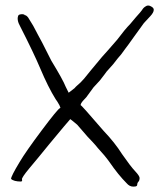

<svg xmlns="http://www.w3.org/2000/svg" viewBox="-20 -695 603 703"><path d="M513.7 -671.9Q517.6 -674.8 522.5 -674.8Q528.3 -674.8 534.2 -670.9Q543 -666 543 -659.2Q543 -649.4 530.3 -635.7Q515.6 -620.1 506.8 -610.4Q499 -599.6 470.7 -560.5Q442.4 -520.5 439.5 -517.6Q436.5 -513.7 423.8 -496.1Q413.1 -484.4 394.5 -460Q377 -440.4 370.1 -432.6Q368.2 -430.7 362.3 -421.9Q355.5 -413.1 345.7 -400.4Q334 -387.7 322.3 -375Q300.8 -345.7 295.9 -338.9Q293 -335.9 283.2 -325.2Q274.4 -314.5 275.4 -309.6Q275.4 -313.5 359.4 -215.8Q400.4 -172.9 426.8 -130.9Q458 -85.9 474.6 -68.4Q491.2 -50.8 491.2 -43Q491.2 -35.2 487.3 -30.3Q482.4 -25.4 482.4 -18.6Q482.4 -14.6 479.5 -13.7Q477.5 -11.7 467.8 -11.7Q454.1 -11.7 443.4 -24.4Q413.1 -54.7 380.9 -101.6Q364.3 -125 337.9 -153.3Q332 -161.1 318.4 -175.8Q304.7 -190.4 300.8 -194.3Q288.1 -209 262.7 -238.3Q238.3 -258.8 237.3 -258.8Q231.4 -252.9 160.2 -167Q119.1 -116.2 86.9 -78.1Q58.6 -43.9 60.5 -38.1Q62.5 -32.2 57.6 -30.3Q30.3 -30.3 20.5 -40Q20.5 -49.8 51.8 -101.6Q74.2 -139.6 132.8 -217.8Q191.4 -295.9 199.2 -298.8Q201.2 -299.8 201.2 -300.8Q201.2 -301.8 199.2 -305.7Q198.2 -309.6 194.3 -315.4Q191.4 -321.3 183.6 -332Q156.2 -376 127 -445.3Q103.5 -501 54.7 -596.7Q39.1 -624 47.9 -639.6Q49.8 -641.6 55.7 -642.6Q61.5 -643.6 65.4 -642.6Q70.3 -641.6 70.3 -639.6Q76.2 -639.6 83 -630.9Q90.8 -619.1 101.6 -600.6Q108.4 -586.9 119.1 -567.4Q126 -556.6 168 -472.7Q210.9 -402.3 220.7 -377Q224.6 -370.1 231.4 -355.5Q236.3 -359.4 252.9 -372.1Q256.8 -377 264.6 -383.8Q272.5 -389.6 288.1 -407.2Q302.7 -425.8 313.5 -438.5Q362.3 -498 376 -511.7Q380.9 -516.6 409.2 -549.8Q438.5 -588.9 456.1 -606.4Q459 -610.4 477.5 -631.8Q496.1 -652.3 500 -658.2Q504.9 -667 513.7 -671.9Z"/></svg>

Font: Yahfie
Style: Heavy
Weight: 600
Designer: Joe Palazzolo
Foundry: jozolo LLC
Version: Version 001.000